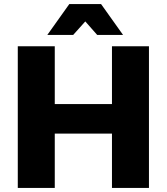

<svg xmlns="http://www.w3.org/2000/svg" viewBox="-20 -930 825 950"><path d="M68 -701H251V-415H534V-701H717V0H534V-269H251V0H68ZM589 -757H461L402 -824L342 -757H214L323 -910H480Z"/></svg>

Font: Montserrat V1
Style: Bold
Weight: 700
Designer: Julieta Ulanovsky
Foundry: Julieta Ulanovsky
Version: Version 6.001